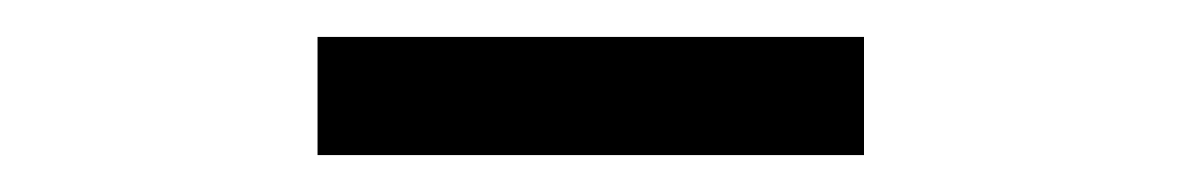

<svg xmlns="http://www.w3.org/2000/svg" viewBox="-20 -667 640 104"><path d="M152 -583V-647H448V-583Z"/></svg>

Font: SUSE Thin
Style: Regular
Weight: 400
Version: Version 1.000